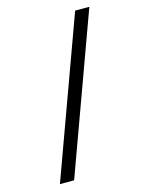

<svg xmlns="http://www.w3.org/2000/svg" viewBox="-126 -882 743 994"><g transform="rotate(-15 246.0 -384.5)"><path d="M68.4 39.6 377 -807.6H453.1L144.5 39.6Z"/></g></svg>

Font: Basically A Sans Serif
Style: Regular
Weight: 400
Designer: Hyung-Suk Kim
Foundry: Mental Design
Version: 1.000